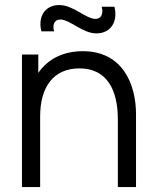

<svg xmlns="http://www.w3.org/2000/svg" viewBox="-20 -762 634 782"><path d="M372.5 -626C432.5 -626 461 -675.5 446 -734.5H394C402.5 -708 392.5 -685 369.5 -685C329.5 -685 278.5 -741.5 221.5 -741.5C163 -741.5 133.5 -694 148.5 -634.5H200.5C193 -657.5 199.5 -682.5 225.5 -682.5C265 -682.5 316 -626 372.5 -626ZM69.5 0H143.5V-288C143.5 -410 199.5 -483.5 303.5 -483.5C416.5 -483.5 460 -394.5 460 -275.5V0H534V-297C534 -418.5 479.5 -553.5 317.5 -553.5C240 -553.5 176 -523.5 136 -465V-540H69.5Z"/></svg>

Font: Hauora
Style: Regular
Weight: 400
Designer: Mikhail Sharanda
Foundry: WCYS & Co.
Version: Version 1.010